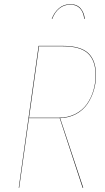

<svg xmlns="http://www.w3.org/2000/svg" viewBox="-20 -900 501 920"><path d="M230 -809.1 228 -810.1Q240.2 -841.3 262.7 -860.6Q285.2 -879.9 316.9 -879.9Q348.6 -879.9 365.7 -860.4Q382.8 -840.8 386.2 -810.1L383.8 -809.1Q379.9 -842.3 363 -860.1Q346.2 -877.9 316.9 -877.9Q287.6 -877.9 265.1 -860.1Q242.7 -842.3 230 -809.1ZM439.9 -540Q439.9 -502 429.4 -466.8Q418.9 -431.6 398.7 -401.9Q378.4 -372.1 344.7 -353.8Q311 -335.4 268.1 -334L378.9 0H376L266.1 -334H261.2H118.7L71.8 0H69.8L165 -680.2H279.8Q366.2 -680.2 403.1 -645.3Q439.9 -610.4 439.9 -540ZM261.2 -335.9Q305.7 -335.9 340.6 -353.8Q375.5 -371.6 396.2 -401.1Q417 -430.7 427.5 -466.1Q438 -501.5 438 -540Q438 -609.4 401.6 -643.8Q365.2 -678.2 279.8 -678.2H167L119.1 -335.9Z"/></svg>

Font: Fira Sans Compressed Two
Style: Italic
Weight: 100
Width: 3
Italic angle: -8°
Designer: Carrois Corporate & Edenspiekermann AG
Foundry: Carrois Corporate GbR & Edenspiekermann AG
Version: Version 4.203;PS 004.203;hotconv 1.0.88;makeotf.lib2.5.64775